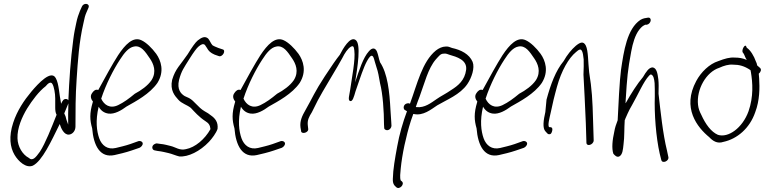

<svg xmlns="http://www.w3.org/2000/svg" viewBox="-20 -760 3892 977"><path d="M47 -135C24 -65 31 -11 54 28C74 62 113 97 147 83C195 59 240 -40 284 -129C290 -109 305 -73 331 -75C350 -77 364 -95 364 -116C364 -191 364 -273 370 -358C376 -447 382 -546 405 -644C409 -666 414 -684 420 -697L430 -720C440 -743 406 -748 397 -727L387 -705C380 -688 373 -668 368 -643C363 -620 357 -592 353 -560C339 -457 332 -347 328 -252C328 -251 327 -250 328 -249C326 -253 323 -255 319 -256C303 -259 297 -245 291 -232C281 -280 280 -334 264 -362C241 -407 175 -336 139 -293C103 -250 67 -197 47 -135ZM69 -56C67 -108 92 -165 118 -208C144 -250 179 -296 212 -321C225 -337 239 -347 247 -332C255 -318 261 -285 261 -259V-213C261 -201 262 -186 268 -176C241 -108 211 -31 183 12C162 41 146 62 126 43C95 27 70 -14 69 -56ZM307 -183 328 -234C327 -196 326 -160 327 -126C324 -134 321 -142 318 -151C316 -162 312 -174 307 -183Z M449 -287C436 -270 445 -253 453 -243L452 -240C435 -183 437 -149 449 -107C456 -19 489 45 563 29C585 24 620 16 649 6L690 -8C695 -10 699 -14 702 -18C714 -34 699 -45 685 -42L643 -27C617 -18 589 -12 569 -7C527 3 498 -20 485 -56C472 -93 465 -145 482 -217C493 -198 509 -185 532 -182C563 -178 597 -198 624 -218C672 -245 742 -282 781 -338C818 -397 799 -452 775 -486C753 -516 724 -544 700 -555C657 -576 616 -532 581 -479C552 -434 515 -366 480 -302C466 -308 455 -296 449 -287ZM495 -258C519 -332 558 -407 590 -456C613 -492 635 -518 661 -523C698 -531 719 -497 743 -462C760 -437 779 -396 751 -352C732 -324 698 -300 666 -283C636 -258 610 -239 581 -225C539 -205 509 -227 495 -258Z M765 -26C750 -17 753 2 766 5L781 8C808 11 823 16 838 19C855 23 875 32 892 36C937 40 998 10 1044 -39C1059 -55 1080 -83 1087 -104C1091 -138 1075 -158 1053 -173C1045 -180 1034 -187 1021 -194C987 -214 969 -247 942 -261L920 -271C900 -283 880 -305 891 -353C904 -401 914 -412 945 -462C965 -494 980 -514 989 -522C1003 -534 1014 -540 1023 -531L1033 -516C1041 -501 1051 -491 1072 -482L1092 -475C1112 -466 1133 -505 1112 -509L1091 -516C1079 -521 1068 -525 1061 -530C1052 -540 1048 -554 1039 -564C1024 -577 1007 -571 986 -554C974 -544 957 -520 935 -484C897 -428 873 -411 856 -354C844 -300 870 -272 887 -253C904 -233 931 -227 951 -211C969 -192 992 -165 1026 -143C1042 -133 1049 -123 1051 -103C1022 -51 973 -10 926 -1C894 7 874 -11 849 -17C835 -20 818 -26 794 -28L780 -30C775 -31 770 -29 765 -26Z M1173 -287C1160 -270 1169 -253 1177 -243L1176 -240C1159 -183 1161 -149 1173 -107C1180 -19 1213 45 1287 29C1309 24 1344 16 1373 6L1414 -8C1419 -10 1423 -14 1426 -18C1438 -34 1423 -45 1409 -42L1367 -27C1341 -18 1313 -12 1293 -7C1251 3 1222 -20 1209 -56C1196 -93 1189 -145 1206 -217C1217 -198 1233 -185 1256 -182C1287 -178 1321 -198 1348 -218C1396 -245 1466 -282 1505 -338C1542 -397 1523 -452 1499 -486C1477 -516 1448 -544 1424 -555C1381 -576 1340 -532 1305 -479C1276 -434 1239 -366 1204 -302C1190 -308 1179 -296 1173 -287ZM1219 -258C1243 -332 1282 -407 1314 -456C1337 -492 1359 -518 1385 -523C1422 -531 1443 -497 1467 -462C1484 -437 1503 -396 1475 -352C1456 -324 1422 -300 1390 -283C1360 -258 1334 -239 1305 -225C1263 -205 1233 -227 1219 -258Z M1509 -112 1512 -95C1511 -74 1554 -84 1548 -107L1546 -125C1544 -149 1552 -165 1567 -189C1576 -206 1586 -226 1597 -249C1615 -285 1707 -435 1721 -463C1735 -491 1749 -512 1765 -522C1779 -530 1781 -520 1783 -503C1789 -456 1771 -368 1762 -304C1758 -276 1749 -251 1761 -246C1774 -241 1781 -267 1789 -295C1795 -313 1802 -332 1809 -353C1825 -399 1842 -448 1862 -471C1878 -488 1883 -461 1887 -447L1896 -417C1904 -395 1908 -370 1914 -336C1928 -282 1934 -192 1934 -128L1935 -110C1935 -105 1937 -102 1941 -100C1954 -92 1971 -104 1972 -120L1971 -139C1970 -151 1969 -171 1967 -199C1962 -296 1952 -386 1914 -443C1907 -462 1905 -481 1898 -498C1890 -516 1875 -520 1857 -499C1828 -467 1808 -404 1787 -341C1799 -417 1819 -538 1789 -557C1761 -576 1725 -512 1709 -481C1692 -460 1667 -424 1633 -372C1580 -291 1571 -264 1535 -201C1517 -170 1505 -144 1509 -112Z M2039 -201 2051 -194C2030 -138 2012 -76 2001 -14C1990 46 1980 101 1979 150C1978 174 1985 183 1997 193C2013 207 2041 177 2025 163L2019 158C2014 145 2017 119 2019 99C2026 26 2046 -67 2071 -146L2083 -180H2085C2133 -169 2173 -203 2205 -224C2252 -252 2321 -278 2358 -332C2380 -364 2397 -415 2385 -445C2368 -485 2326 -506 2280 -516C2269 -520 2260 -525 2246 -523C2232 -523 2213 -515 2198 -503C2128 -446 2103 -332 2066 -232C2062 -235 2057 -235 2052 -234C2033 -230 2030 -209 2039 -201ZM2096 -216C2102 -233 2108 -251 2115 -268C2140 -335 2158 -412 2198 -458C2214 -475 2221 -487 2238 -487C2250 -489 2258 -484 2268 -481C2302 -471 2358 -456 2352 -405C2345 -351 2311 -324 2276 -302C2249 -283 2223 -271 2202 -256C2174 -237 2141 -210 2099 -215C2098 -215 2097 -215 2096 -216Z M2405 -287C2392 -270 2401 -253 2409 -243L2408 -240C2391 -183 2393 -149 2405 -107C2412 -19 2445 45 2519 29C2541 24 2576 16 2605 6L2646 -8C2651 -10 2655 -14 2658 -18C2670 -34 2655 -45 2641 -42L2599 -27C2573 -18 2545 -12 2525 -7C2483 3 2454 -20 2441 -56C2428 -93 2421 -145 2438 -217C2449 -198 2465 -185 2488 -182C2519 -178 2553 -198 2580 -218C2628 -245 2698 -282 2737 -338C2774 -397 2755 -452 2731 -486C2709 -516 2680 -544 2656 -555C2613 -576 2572 -532 2537 -479C2508 -434 2471 -366 2436 -302C2422 -308 2411 -296 2405 -287ZM2451 -258C2475 -332 2514 -407 2546 -456C2569 -492 2591 -518 2617 -523C2654 -531 2675 -497 2699 -462C2716 -437 2735 -396 2707 -352C2688 -324 2654 -300 2622 -283C2592 -258 2566 -239 2537 -225C2495 -205 2465 -227 2451 -258Z M2755 -190C2746 -150 2739 -108 2756 -91C2764 -82 2768 -77 2773 -77H2778C2783 -77 2788 -85 2790 -95C2792 -105 2791 -113 2778 -113H2774C2766 -123 2776 -158 2783 -190L2797 -253C2803 -274 2807 -295 2814 -318C2837 -401 2874 -465 2911 -495C2925 -507 2935 -515 2942 -499C2946 -491 2948 -477 2950 -458C2951 -436 2950 -410 2949 -380C2953 -294 2957 -243 2961 -133L2964 -36C2963 -11 3000 -23 3001 -45L2998 -142C2995 -254 2992 -305 2978 -392C2972 -444 2974 -501 2961 -528C2949 -552 2932 -545 2910 -527C2888 -508 2866 -481 2848 -449C2808 -401 2782 -331 2761 -253Z M3140 -404C3133 -355 3126 -214 3123 -148C3115 -128 3109 -109 3106 -91C3096 -47 3092 -5 3101 22C3106 28 3119 44 3133 35C3148 25 3150 2 3153 -27C3158 -63 3156 -107 3159 -149C3161 -152 3162 -154 3162 -156L3174 -183C3180 -197 3188 -211 3196 -225C3227 -279 3255 -346 3283 -375C3287 -379 3289 -381 3293 -381C3305 -377 3309 -359 3311 -337C3312 -320 3312 -298 3312 -270C3309 -181 3318 -62 3337 22L3345 54C3350 75 3386 59 3381 39L3374 6C3353 -78 3341 -195 3331 -283C3332 -313 3332 -337 3330 -356C3326 -388 3321 -414 3301 -417C3282 -417 3268 -395 3252 -368C3223 -334 3190 -282 3165 -237C3165 -236 3164 -236 3163 -235L3164 -253C3171 -365 3174 -402 3192 -498C3200 -541 3212 -582 3233 -609C3246 -625 3251 -628 3263 -634H3271C3295 -639 3299 -674 3276 -670C3263 -668 3253 -667 3239 -659C3171 -614 3154 -500 3140 -404Z M3523 -348C3449 -211 3528 -112 3589 -62C3606 -44 3629 -27 3661 -38C3731 -53 3795 -107 3823 -189C3846 -249 3846 -314 3843 -361L3841 -385C3851 -393 3856 -406 3848 -414L3833 -427C3832 -435 3829 -442 3826 -448C3817 -474 3799 -505 3780 -517L3777 -524C3771 -538 3753 -507 3759 -494L3764 -487C3768 -482 3772 -466 3780 -455C3759 -464 3741 -467 3719 -467C3693 -469 3669 -462 3635 -449C3590 -435 3547 -393 3523 -348ZM3532 -226C3523 -306 3574 -394 3640 -415C3664 -426 3688 -433 3710 -431C3740 -431 3767 -425 3799 -403L3801 -393C3810 -339 3815 -269 3789 -194C3758 -108 3685 -57 3633 -74C3599 -89 3571 -126 3548 -177C3540 -192 3534 -208 3532 -226Z"/></svg>

Font: Stray Cat
Style: UltCnObl
Weight: 400
Version: Version 1.0